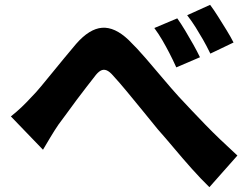

<svg xmlns="http://www.w3.org/2000/svg" viewBox="-20 -769 1040 795"><path d="M25 -287Q49 -306 69 -325Q89 -344 112 -369Q129 -386 150.5 -412Q172 -438 196.5 -468Q221 -498 246.5 -529Q272 -560 295 -587Q350 -650 402.5 -654Q455 -658 512 -604Q547 -570 584 -527Q621 -484 656 -442.5Q691 -401 720 -369Q745 -342 772 -313.5Q799 -285 829.5 -253.5Q860 -222 893.5 -190Q927 -158 963 -125L847 6Q812 -28 774.5 -70Q737 -112 701 -155Q665 -198 633 -234Q603 -271 569.5 -312Q536 -353 505 -390.5Q474 -428 450 -454Q434 -473 421 -478Q408 -483 396 -476Q384 -469 371 -451Q357 -433 337.5 -408Q318 -383 297.5 -355.5Q277 -328 257.5 -301Q238 -274 222 -253Q205 -228 188 -199.5Q171 -171 158 -149ZM714 -693Q729 -672 746.5 -643Q764 -614 780.5 -584.5Q797 -555 808 -532L710 -490Q695 -523 681 -550Q667 -577 652.5 -602Q638 -627 619 -653ZM850 -749Q865 -729 883 -700.5Q901 -672 918.5 -643.5Q936 -615 947 -593L851 -547Q835 -580 820 -606Q805 -632 790 -656Q775 -680 755 -706Z"/></svg>

Font: Noto Sans SC Thin ExtraBold
Style: Regular
Weight: 800
Version: Version 2.004-H2;hotconv 1.0.118;makeotfexe 2.5.65603